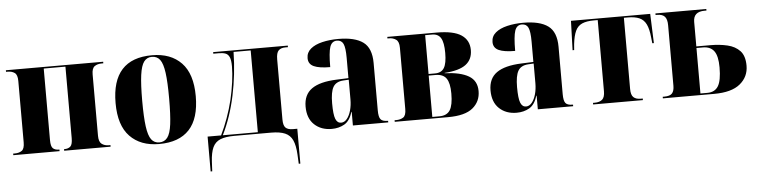

<svg xmlns="http://www.w3.org/2000/svg" viewBox="-46 -774 4761 1207"><g transform="rotate(-5 2334.5 -170.0)"><path d="M14 0V-10H25Q51 -10 68.5 -22Q86 -34 86 -75V-462Q86 -501 68.5 -513.5Q51 -526 25 -526H14V-536H628V-526H617Q591 -526 573 -513.5Q555 -501 555 -462V-75Q555 -37 573 -23.5Q591 -10 617 -10H628V0H335V-10H338Q362 -10 375.5 -22.5Q389 -35 389 -75V-526H252V-75Q252 -34 265.5 -22Q279 -10 302 -10H306V0Z M934 10Q817 10 750 -59.5Q683 -129 683 -270Q683 -550 937 -550Q1055 -550 1122 -480.5Q1189 -411 1189 -270Q1189 -129 1124.5 -59.5Q1060 10 934 10ZM936 0Q968 0 987 -24.5Q1006 -49 1013.5 -108Q1021 -167 1021 -270Q1021 -373 1013 -432Q1005 -491 986.5 -515.5Q968 -540 935 -540Q904 -540 885.5 -515.5Q867 -491 859 -432Q851 -373 851 -270Q851 -167 859 -108Q867 -49 885.5 -24.5Q904 0 936 0Z M1241 210V-10H1326Q1350 -59 1370 -114.5Q1390 -170 1404 -227Q1417 -283 1424.5 -338Q1432 -393 1432 -437Q1432 -476 1423.5 -495Q1415 -514 1398.5 -520Q1382 -526 1358 -526H1322V-536H1793V-526H1776Q1749 -526 1734 -511.5Q1719 -497 1719 -455V-76Q1719 -38 1733.5 -24Q1748 -10 1780 -10H1807V210H1797L1794 151Q1791 94 1776 61Q1761 28 1728.5 14Q1696 0 1641 0H1409Q1353 0 1320 13.5Q1287 27 1272 60Q1257 93 1254 150L1251 210ZM1337 -10H1558V-526H1450Q1447 -384 1419 -252Q1391 -120 1337 -10Z M2023 10Q1956 10 1913.5 -30Q1871 -70 1871 -144Q1871 -219 1922.5 -255.5Q1974 -292 2079 -296L2155 -299V-427Q2155 -491 2143.5 -515.5Q2132 -540 2103 -540Q2071 -540 2059 -505Q2047 -470 2047 -378Q1978 -378 1944 -393.5Q1910 -409 1910 -446Q1910 -482 1937.5 -505Q1965 -528 2011.5 -539Q2058 -550 2113 -550Q2217 -550 2269 -512Q2321 -474 2321 -380V-81Q2321 -39 2333 -24.5Q2345 -10 2377 -10H2380V0H2157V-86H2155Q2138 -30 2103 -10Q2068 10 2023 10ZM2085 -24Q2106 -24 2122 -43.5Q2138 -63 2147 -95Q2156 -127 2156 -165V-289L2121 -287Q2075 -284 2057 -252.5Q2039 -221 2039 -150Q2039 -79 2050 -51.5Q2061 -24 2085 -24Z M2421 0V-10H2432Q2457 -10 2475.5 -21.5Q2494 -33 2494 -75V-461Q2494 -500 2475 -513Q2456 -526 2432 -526H2421V-536H2732Q2839 -536 2888 -503Q2937 -470 2937 -408Q2937 -349 2895 -317Q2853 -285 2760 -279V-277Q2860 -273 2911.5 -242.5Q2963 -212 2963 -147Q2963 -81 2914 -40.5Q2865 0 2758 0ZM2700 -281Q2740 -281 2757.5 -309.5Q2775 -338 2775 -404Q2775 -469 2758 -497.5Q2741 -526 2703 -526H2659V-281ZM2704 -10Q2751 -10 2771 -41.5Q2791 -73 2791 -146Q2791 -212 2770.5 -241.5Q2750 -271 2702 -271H2659V-10Z M3190 10Q3123 10 3080.5 -30Q3038 -70 3038 -144Q3038 -219 3089.5 -255.5Q3141 -292 3246 -296L3322 -299V-427Q3322 -491 3310.5 -515.5Q3299 -540 3270 -540Q3238 -540 3226 -505Q3214 -470 3214 -378Q3145 -378 3111 -393.5Q3077 -409 3077 -446Q3077 -482 3104.5 -505Q3132 -528 3178.5 -539Q3225 -550 3280 -550Q3384 -550 3436 -512Q3488 -474 3488 -380V-81Q3488 -39 3500 -24.5Q3512 -10 3544 -10H3547V0H3324V-86H3322Q3305 -30 3270 -10Q3235 10 3190 10ZM3252 -24Q3273 -24 3289 -43.5Q3305 -63 3314 -95Q3323 -127 3323 -165V-289L3288 -287Q3242 -284 3224 -252.5Q3206 -221 3206 -150Q3206 -79 3217 -51.5Q3228 -24 3252 -24Z M3673 0V-10H3684Q3715 -10 3731.5 -24.5Q3748 -39 3748 -77V-526H3724Q3677 -526 3649 -513.5Q3621 -501 3607 -471Q3593 -441 3587 -388L3584 -351H3574L3580 -536H4080L4087 -351H4077L4073 -388Q4068 -441 4053.5 -471Q4039 -501 4011 -513.5Q3983 -526 3937 -526H3913V-77Q3913 -39 3928.5 -24.5Q3944 -10 3973 -10H3987V0Z M4113 0V-10H4123Q4159 -10 4172.5 -25.5Q4186 -41 4186 -73V-455Q4186 -492 4171.5 -509Q4157 -526 4123 -526H4113V-536H4434V-526H4422Q4351 -526 4351 -462V-307H4441Q4498 -307 4547 -295.5Q4596 -284 4625.5 -252.5Q4655 -221 4655 -159Q4655 -89 4601 -44.5Q4547 0 4437 0ZM4395 -10Q4442 -10 4463.5 -45Q4485 -80 4485 -163Q4485 -235 4462 -266Q4439 -297 4392 -297H4351V-10Z"/></g></svg>

Font: Noto Serif Display SemiCondensed ExtraBold
Style: Regular
Weight: 800
Width: 4
Designer: Monotype Design Team
Foundry: Monotype Imaging Inc.
Version: Version 2.009